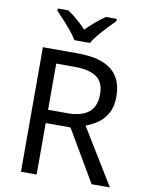

<svg xmlns="http://www.w3.org/2000/svg" viewBox="-100 -1014 823 1084"><g transform="rotate(10 311.0 -472.0)"><path d="M294 -714Q427 -714 490.5 -663.5Q554 -613 554 -511Q554 -454 533 -416Q512 -378 479.5 -355.5Q447 -333 411 -320L607 0H502L329 -295H187V0H97V-714ZM289 -636H187V-371H294Q381 -371 421 -405.5Q461 -440 461 -507Q461 -577 419 -606.5Q377 -636 289 -636ZM265 -784Q252 -807 230 -833.5Q208 -860 184 -886Q160 -912 142 -931V-944H202Q228 -927 256 -903Q284 -879 309 -852Q336 -879 364 -903Q392 -927 418 -944H480V-931Q461 -912 436.5 -886Q412 -860 389.5 -833.5Q367 -807 355 -784Z"/></g></svg>

Font: Noto Sans Shavian
Style: Regular
Weight: 400
Designer: Monotype Design Team
Foundry: Monotype Imaging Inc.
Version: Version 2.001; ttfautohint (v1.8.4.7-5d5b)